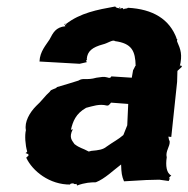

<svg xmlns="http://www.w3.org/2000/svg" viewBox="-20 -560 582 593"><path d="M504 -124 502 -128 500 -138 509 -137 527 -307 528 -341 542 -354C539 -359 538 -360 535 -354C544 -391 538 -407 527 -432C526 -436 528 -438 528 -438C526 -440 520 -443 526 -440C504 -501 452 -532 375 -536C372 -532 364 -535 362 -531C357 -539 355 -534 351 -532C355 -537 344 -542 351 -533C347 -536 339 -534 336 -540C280 -530 228 -520 184 -486C185 -486 180 -492 185 -482C173 -490 179 -487 182 -479C152 -476 144 -459 133 -438C123 -422 103 -401 102 -370C144 -368 184 -365 226 -363L248 -368C243 -378 252 -374 248 -378C250 -402 265 -414 298 -423C312 -426 329 -439 335 -433C387 -426 398 -403 399 -356C398 -359 397 -353 391 -343L387 -320L325 -324C322 -325 324 -316 311 -321C301 -324 292 -322 278 -320C246 -311 238 -321 222 -311C200 -304 180 -298 156 -291C153 -285 137 -285 134 -277C120 -265 107 -246 92 -233C71 -212 55 -183 60 -158C56 -142 58 -112 64 -92C64 -92 58 -84 58 -88C68 -85 58 -84 67 -85C70 -77 66 -79 61 -73C80 -32 133 11 198 10C191 8 207 5 207 7C206 4 208 12 218 7C214 3 215 5 218 13C242 4 261 3 276 3C304 -8 330 -34 354 -52C355 -25 356 -17 363 0L432 -4L472 -5L501 -1L505 -10C498 -6 503 -13 509 -18C494 -25 491 -49 495 -74C490 -93 506 -108 504 -124ZM205 -161 199 -159C205 -185 214 -209 246 -227C266 -232 287 -240 310 -234C315 -233 317 -236 323 -243L376 -239L373 -173L361 -143C345 -129 333 -124 309 -107C298 -98 285 -96 262 -94C260 -93 257 -93 254 -92C234 -103 227 -102 210 -115C204 -125 191 -134 205 -161Z"/></svg>

Font: Asimov Print
Style: DIt
Weight: 250
Width: 0
Designer: Google
Version: Version 2.000980: 2014